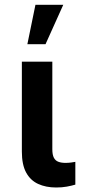

<svg xmlns="http://www.w3.org/2000/svg" viewBox="-20 -790 373 815"><path d="M72.8 -528.3H202.1V-156.7Q202.1 -132.8 208.7 -120.4Q215.3 -107.9 227.8 -103.3Q240.2 -98.6 257.8 -98.6Q270.5 -98.6 281.5 -100.1Q292.5 -101.6 299.8 -103V-6.3Q283.7 -1.5 263.4 2.2Q243.2 5.9 218.3 5.9Q174.8 5.9 141.8 -9.3Q108.9 -24.4 90.8 -57.9Q72.8 -91.3 72.8 -146ZM96.2 -602.5 130.4 -769.5H248.5L173.3 -602.5Z"/></svg>

Font: Roboto SemiBold
Style: Regular
Weight: 600
Designer: Christian Robertson
Foundry: Google
Version: Version 3.009; 2024